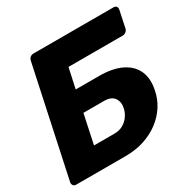

<svg xmlns="http://www.w3.org/2000/svg" viewBox="-157 -848 985 996"><g transform="rotate(-30 335.0 -350.0)"><path d="M21 0Q10 0 4.5 -7.5Q-1 -15 0 -25L139 -675Q141 -686 149.5 -693Q158 -700 169 -700H649Q660 -700 665.5 -693Q671 -686 669 -675L648 -575Q646 -564 637 -556.5Q628 -549 617 -549H292L266 -429H406Q488 -429 540.5 -402.5Q593 -376 613 -329Q633 -282 619 -218Q610 -172 584.5 -132.5Q559 -93 520 -63.5Q481 -34 430 -17Q379 0 315 0ZM203 -130H326Q355 -130 377 -142.5Q399 -155 413.5 -175.5Q428 -196 433 -219Q441 -254 424 -279Q407 -304 363 -304H240Z"/></g></svg>

Font: Rubik Light
Style: Bold Italic
Weight: 700
Italic angle: -12°
Version: Version 2.104